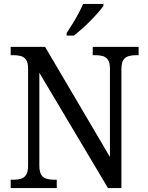

<svg xmlns="http://www.w3.org/2000/svg" viewBox="-20 -951 746 971"><path d="M34 0V-42H47Q69 -42 86 -47Q103 -52 112.5 -67.5Q122 -83 122 -114V-604Q122 -634 112 -648.5Q102 -663 85.5 -667.5Q69 -672 48 -672H34V-714H208L536 -157V-604Q536 -634 526 -648.5Q516 -663 499.5 -667.5Q483 -672 463 -672H449V-714H681V-672H668Q647 -672 630 -667Q613 -662 603.5 -647Q594 -632 594 -600V0H526L179 -583V-114Q179 -83 188.5 -67.5Q198 -52 215 -47Q232 -42 253 -42H267V0ZM317 -784Q332 -806 347.5 -831.5Q363 -857 377 -883Q391 -909 400 -931H503V-921Q494 -908 477 -888.5Q460 -869 438.5 -847Q417 -825 395 -805.5Q373 -786 354 -771H317Z"/></svg>

Font: Noto Serif SemiCondensed
Style: Regular
Weight: 400
Width: 4
Designer: Monotype Design Team
Foundry: Monotype Imaging Inc.
Version: Version 2.013